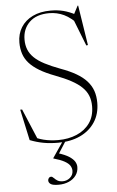

<svg xmlns="http://www.w3.org/2000/svg" viewBox="-63 -771 640 1052"><g transform="rotate(-5 257.0 -245.0)"><path d="M392 -680.5 380.5 -682 405 -729H408L442.5 -509L433.5 -507.5L371 -667L411 -616.5Q365.5 -665.5 327 -683.5Q288.5 -701.5 246 -701.5Q175 -701.5 137 -664.2Q99 -627 99 -569Q99 -538.5 108.8 -514Q118.5 -489.5 140 -468.8Q161.5 -448 196.5 -429.8Q231.5 -411.5 281 -393Q331 -375 366.2 -354.5Q401.5 -334 423.5 -309.5Q445.5 -285 455.8 -255.8Q466 -226.5 466 -190Q466 -128.5 436.5 -83.5Q407 -38.5 354.8 -14.2Q302.5 10 234.5 10Q189 10 152.5 3.2Q116 -3.5 79 -18L42 -188.5H52.5L129.5 -5.5L90.5 -40.5Q119.5 -22.5 156.2 -13.5Q193 -4.5 235 -4.5Q291.5 -4.5 337 -23.8Q382.5 -43 409.2 -80.5Q436 -118 436 -173Q436 -205.5 425.8 -231.2Q415.5 -257 393.2 -278.5Q371 -300 335.5 -319.2Q300 -338.5 249.5 -357.5Q199 -376.5 164.5 -397.2Q130 -418 109 -441.5Q88 -465 78.8 -493.2Q69.5 -521.5 69.5 -555Q69.5 -602.5 92 -638.5Q114.5 -674.5 156 -694.8Q197.5 -715 255 -715Q293 -715 324.8 -707Q356.5 -699 392 -680.5ZM216 239.5Q184.5 239.5 172.8 231.5Q161 223.5 161 211.5Q161 204.5 165.8 198.2Q170.5 192 179.5 192Q184.5 192 191.5 199.5Q198.5 207 210 214.8Q221.5 222.5 240.5 222.5Q263.5 222.5 280.8 207.5Q298 192.5 298 170Q298 155 289.8 141.8Q281.5 128.5 260 116.5Q238.5 104.5 199.5 93.5V91.5L261.5 0H277L227.5 77.5L225.5 66.5Q266 79 287.5 93Q309 107 317.8 121.5Q326.5 136 326.5 151Q326.5 177.5 312 197.5Q297.5 217.5 272.5 228.5Q247.5 239.5 216 239.5Z"/></g></svg>

Font: Newsreader 60pt ExtraLight
Style: Regular
Weight: 250
Designer: Hugues Gentile
Foundry: Production Type
Version: Version 1.003